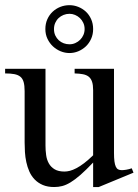

<svg xmlns="http://www.w3.org/2000/svg" viewBox="-20 -716 541 750"><path d="M365.7 14.6H343.8V-81.1Q315.4 -51.3 294.2 -32.7Q272.9 -14.2 255.6 -3.7Q238.3 6.8 223.1 10.7Q208 14.6 191.9 14.6Q166 14.6 147.2 6.6Q128.4 -1.5 115.5 -14.9Q102.5 -28.3 94.7 -45.9Q86.9 -63.5 82.8 -82.8Q78.6 -102.1 77.4 -122.1Q76.2 -142.1 76.2 -159.7V-359.9Q76.2 -381.8 72.3 -395.5Q68.4 -409.2 59.3 -416.5Q50.3 -423.8 35.6 -426.5Q21 -429.2 0 -429.2V-447.3H157.7V-147.9Q157.7 -128.9 160.2 -110.6Q162.6 -92.3 170.7 -77.9Q178.7 -63.5 193.4 -54.7Q208 -45.9 231.9 -45.9Q241.7 -45.9 253.2 -48.8Q264.6 -51.8 278.6 -59.1Q292.5 -66.4 308.6 -78.6Q324.7 -90.8 343.8 -109.4V-363.8Q343.8 -384.3 339.6 -396.7Q335.4 -409.2 326.7 -416.3Q317.9 -423.3 304.2 -426Q290.5 -428.7 271.5 -429.2V-447.3H425.3V-118.7Q425.3 -98.6 427 -85.7Q428.7 -72.8 432.4 -64.9Q436 -57.1 441.9 -54.2Q447.8 -51.3 455.6 -51.3Q462.4 -51.3 473.1 -53Q483.9 -54.7 494.6 -58.6L501.5 -41.5ZM310.5 -602.5Q310.5 -615.7 305.4 -626.7Q300.3 -637.7 292 -645.5Q283.7 -653.3 273.2 -657.7Q262.7 -662.1 251.5 -662.1Q239.3 -662.1 228.3 -657.7Q217.3 -653.3 209 -645.5Q200.7 -637.7 195.8 -626.7Q190.9 -615.7 190.9 -602.5Q190.9 -588.4 196 -577.4Q201.2 -566.4 209.7 -558.6Q218.3 -550.8 229 -546.9Q239.7 -543 251.5 -543Q263.7 -543 274.4 -547.9Q285.2 -552.7 293.2 -560.8Q301.3 -568.8 305.9 -579.6Q310.5 -590.3 310.5 -602.5ZM343.8 -602.5Q343.8 -581.5 335.9 -564.2Q328.1 -546.9 315.2 -534.7Q302.2 -522.5 285.6 -515.6Q269 -508.8 251.5 -508.8Q233.9 -508.8 217 -515.6Q200.2 -522.5 187 -534.7Q173.8 -546.9 165.5 -564.2Q157.2 -581.5 157.2 -602.5Q157.2 -623.5 164.8 -640.6Q172.4 -657.7 185.3 -669.9Q198.2 -682.1 215.3 -689Q232.4 -695.8 251.5 -695.8Q269 -695.8 285.6 -689.2Q302.2 -682.6 315.2 -670.7Q328.1 -658.7 335.9 -641.4Q343.8 -624 343.8 -602.5Z"/></svg>

Font: Doulos SIL Afr
Style: Regular
Weight: 400
Designer: Walt Agee, Victor Gaultney, Peter Martin, Debbi Hosken, Becca Hirsbrunner
Foundry: SIL International
Version: Version 5.000